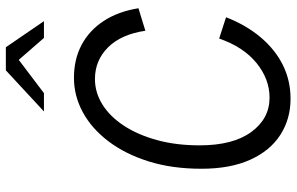

<svg xmlns="http://www.w3.org/2000/svg" viewBox="-194 -784 989 640"><g transform="rotate(-90 300.0 -463.5)"><path d="M291 11Q224 11 171 -23Q118 -57 88 -123.5Q58 -190 58 -286Q58 -384 82.5 -462Q107 -540 149.5 -596Q192 -652 246.5 -681.5Q301 -711 361 -711Q423 -711 471 -685.5Q519 -660 550.5 -612Q582 -564 593 -496L518 -473Q506 -554 462.5 -597.5Q419 -641 357 -641Q312 -641 272 -616Q232 -591 201.5 -544.5Q171 -498 153.5 -434Q136 -370 136 -292Q136 -181 180.5 -120Q225 -59 295 -59Q357 -59 410.5 -102.5Q464 -146 492 -227L563 -204Q537 -137 496 -88.5Q455 -40 403.5 -14.5Q352 11 291 11ZM249 -811 386 -938H463L550 -811H494L421 -895L310 -811Z"/></g></svg>

Font: Red Hat Mono
Style: Italic
Weight: 400
Italic angle: -12°
Monospace: yes
Designer: Pentagram, MCKL
Foundry: MCKL
Version: Version 1.030